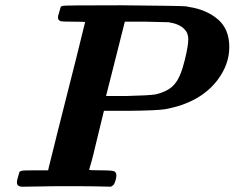

<svg xmlns="http://www.w3.org/2000/svg" viewBox="-20 -706 887 726"><path d="M162 -62Q162 -63 166 -79.5Q170 -96 179 -131.5Q188 -167 198 -208Q199 -210 268 -485L302 -623Q287 -624 258 -624Q215 -624 209 -626Q199 -630 199 -640Q199 -645 203 -657Q208 -674 209 -678Q210 -682 217 -684Q221 -686 439 -686Q670 -684 684 -682L693 -680Q761 -670 805 -632Q847 -595 847 -528Q847 -463 803 -404Q737 -317 604 -293Q571 -288 469 -287H373L346 -176Q336 -133 333 -122Q325 -90 321 -78L317 -64Q317 -62 361 -62Q409 -62 414 -57Q420 -52 420 -44Q420 -27 411 -9Q406 -3 399 0L357 -1Q340 -2 224 -2Q168 -2 135 -1Q102 0 65 0Q44 0 44 -16Q44 -24 47 -33Q52 -50 53 -54Q54 -58 61 -60Q65 -62 113 -62ZM529 -624H452Q435 -557 408.5 -451.5Q382 -346 381 -343H458Q544 -345 568 -349Q619 -361 641 -389Q663 -414 679 -480Q692 -533 692 -558Q692 -582 676 -597Q657 -616 617 -622Q615 -622 529 -624Z"/></svg>

Font: KaTeX_Math
Style: Bold Italic
Weight: 700
Version: Version